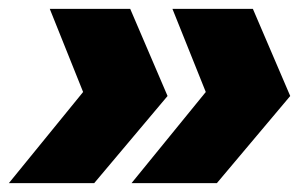

<svg xmlns="http://www.w3.org/2000/svg" viewBox="-37 -481 694 432"><path d="M-17 -69 150 -274 75 -461H256L340 -265L175 -69ZM259 -69 426 -274 351 -461H532L616 -265L451 -69Z"/></svg>

Font: Work Sans Black
Style: Italic
Weight: 900
Italic angle: -13°
Designer: Wei Huang
Foundry: Wei Huang
Version: Version 2.009; ttfautohint (v1.8.3)